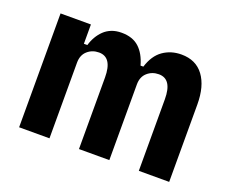

<svg xmlns="http://www.w3.org/2000/svg" viewBox="-93 -685 994 832"><g transform="rotate(20 404.0 -268.5)"><path d="M61 0V-525H201V-436H217Q223 -457 233.5 -475Q244 -493 258.5 -507Q273 -521 293 -529Q313 -537 339 -537Q390 -537 420 -509.5Q450 -482 464 -431H477Q494 -486 530.5 -511.5Q567 -537 615 -537Q682 -537 717.5 -489Q753 -441 753 -357V0H613V-330Q613 -423 552 -423Q521 -423 499 -403.5Q477 -384 477 -349V0H337V-330Q337 -423 276 -423Q245 -423 223 -403.5Q201 -384 201 -349V0Z"/></g></svg>

Font: IBM Plex Sans Cond
Style: Bold
Weight: 700
Width: 3
Designer: Mike Abbink, Paul van der Laan, Pieter van Rosmalen
Foundry: Bold Monday
Version: Version 1.3